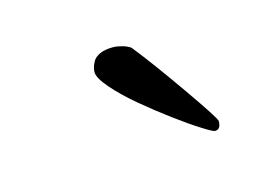

<svg xmlns="http://www.w3.org/2000/svg" viewBox="-41 -846 470 324"><g transform="rotate(-15 193.5 -684.5)"><path d="M131.3 -742.2Q131.3 -745.6 132.3 -749.8Q133.3 -753.9 136.7 -760.3Q140.1 -766.6 149.2 -770.8Q158.2 -774.9 172.4 -774.9Q176.8 -774.9 181.4 -773.9Q186 -772.9 189.5 -772Q192.9 -771 196 -769.5Q199.2 -768.1 200.7 -767.1Q202.1 -766.1 202.6 -765.6Q230 -731.4 271.2 -672.4Q312.5 -613.3 312.5 -608.4Q312.5 -593.8 302.2 -593.8Q298.8 -593.8 280.3 -605.5Q261.7 -617.2 237.1 -635.5Q212.4 -653.8 188.5 -673.8Q164.6 -693.8 147.9 -712.9Q131.3 -731.9 131.3 -742.2Z"/></g></svg>

Font: Crimson
Style: Regular
Weight: 400
Version: Version 0.8